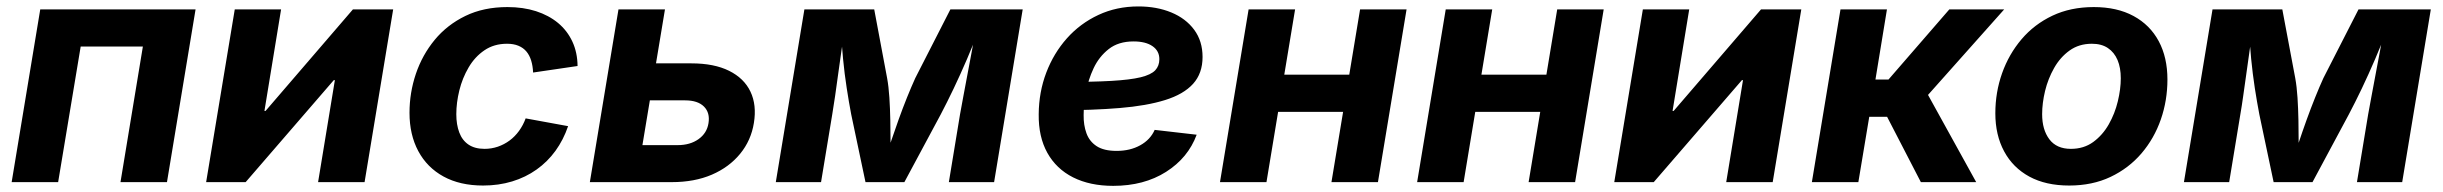

<svg xmlns="http://www.w3.org/2000/svg" viewBox="-20 -572 7671 603"><path d="M594.2 -542.5 504.4 0H358.4L428.7 -425.8H233.4L162.6 0H16.6L106.4 -542.5Z M1125 0H979L1031.7 -320.3H1028.3L751.5 0H627.4L717.3 -542.5H862.8L810.5 -223.6H814L1088.4 -542.5H1214.8Z M1497.1 10.7Q1424.8 10.7 1373 -17.6Q1321.3 -45.9 1293.7 -97.4Q1266.1 -148.9 1266.1 -217.8Q1266.1 -280.8 1286.1 -340.1Q1306.2 -399.4 1345.2 -446.8Q1384.3 -494.1 1441.7 -522Q1499 -549.8 1573.7 -549.8Q1623 -549.8 1663.3 -536.9Q1703.6 -523.9 1732.7 -499.8Q1761.7 -475.6 1777.6 -441.4Q1793.5 -407.2 1793.9 -364.7L1654.3 -344.2Q1653.3 -365.2 1648.2 -381.8Q1643.1 -398.4 1633.3 -410.2Q1623.5 -421.9 1608.4 -428.2Q1593.3 -434.6 1572.3 -434.6Q1531.7 -434.6 1501.5 -414.1Q1471.2 -393.6 1451.7 -360.1Q1432.1 -326.7 1422.6 -288.1Q1413.1 -249.5 1413.1 -213.4Q1413.1 -180.7 1422.4 -156Q1431.6 -131.3 1451.4 -117.9Q1471.2 -104.5 1502 -104.5Q1523.4 -104.5 1543.5 -111.3Q1563.5 -118.2 1580.3 -130.6Q1597.2 -143.1 1610.1 -160.9Q1623 -178.7 1630.9 -200.2L1764.2 -175.8Q1749.5 -132.8 1724.6 -98.4Q1699.7 -64 1665.3 -39.6Q1630.9 -15.1 1588.4 -2.2Q1545.9 10.7 1497.1 10.7Z M1989.3 -373H2151.4Q2222.7 -373 2269.8 -349.6Q2316.9 -326.2 2336.9 -284.2Q2356.9 -242.2 2347.7 -186Q2338.9 -130.9 2304.4 -88.9Q2270 -46.9 2215.6 -23.4Q2161.1 0 2089.8 0H1832.5L1922.4 -542.5H2068.4L1997.6 -116.2H2107.9Q2147.5 -116.2 2173.8 -135Q2200.2 -153.8 2205.1 -185.1Q2210.4 -217.8 2190.9 -237.3Q2171.4 -256.8 2131.8 -256.8H1969.7Z M2416.5 0 2506.3 -542.5H2725.6L2766.1 -326.7Q2771 -299.8 2773.2 -265.6Q2775.4 -231.4 2776.1 -194.8Q2776.9 -158.2 2776.9 -124Q2776.9 -89.8 2776.4 -62.5H2756.8Q2765.6 -89.8 2777.1 -124.3Q2788.6 -158.7 2801.8 -195.3Q2814.9 -231.9 2828.6 -265.9Q2842.3 -299.8 2854.5 -326.7L2964.8 -542.5H3191.9L3102.1 0H2960L2995.1 -212.9Q2999.5 -236.8 3005.6 -270Q3011.7 -303.2 3018.8 -340.3Q3025.9 -377.4 3032.7 -414.3Q3039.6 -451.2 3044.9 -482.9H3055.7Q3037.6 -434.1 3016.8 -386Q2996.1 -337.9 2975.1 -293.9Q2954.1 -250 2934.6 -212.9L2820.3 0H2698.2L2653.3 -212.9Q2646 -251 2639.2 -295.4Q2632.3 -339.8 2627.7 -387.5Q2623 -435.1 2621.1 -482.9H2632.8Q2627.9 -450.2 2622.8 -413.6Q2617.7 -377 2612.5 -340.3Q2607.4 -303.7 2602.8 -270.8Q2598.1 -237.8 2593.8 -212.9L2558.6 0Z M3476.1 11.7Q3403.3 11.7 3350.3 -14.9Q3297.4 -41.5 3269.3 -92Q3241.2 -142.6 3242.2 -213.4Q3242.7 -282.7 3265.9 -343.8Q3289.1 -404.8 3330.8 -451.7Q3372.6 -498.5 3429.7 -525.1Q3486.8 -551.8 3555.2 -551.8Q3612.8 -551.8 3658.4 -533Q3704.1 -514.2 3730.5 -478.5Q3756.8 -442.9 3756.8 -393.1Q3756.8 -341.8 3727.1 -308.8Q3697.3 -275.9 3639.2 -257.8Q3581.1 -239.7 3496.3 -232.7Q3411.6 -225.6 3301.3 -225.6L3316.4 -314.5Q3410.2 -314.5 3469.7 -317.9Q3529.3 -321.3 3562.3 -329.3Q3595.2 -337.4 3608.2 -351.3Q3621.1 -365.2 3621.1 -386.2Q3621.1 -412.1 3599.6 -427Q3578.1 -441.9 3540 -441.9Q3492.7 -441.9 3462.2 -418Q3431.6 -394 3414.6 -357.7Q3397.5 -321.3 3390.4 -281.7Q3383.3 -242.2 3383.3 -210.9Q3382.8 -179.2 3392.1 -153.6Q3401.4 -127.9 3424.1 -113Q3446.8 -98.1 3486.8 -98.1Q3529.3 -98.1 3561 -115.7Q3592.8 -133.3 3606.4 -164.1L3738.3 -148.9Q3711.4 -76.2 3642.1 -32.2Q3572.8 11.7 3476.1 11.7Z M4257.8 -337.4 4238.8 -220.7H3953.1L3972.7 -337.4ZM4047.4 -542.5 3957.5 0H3811.5L3901.4 -542.5ZM4397.5 -542.5 4307.6 0H4161.6L4251.5 -542.5Z M4877 -337.4 4857.9 -220.7H4572.3L4591.8 -337.4ZM4666.5 -542.5 4576.7 0H4430.7L4520.5 -542.5ZM5016.6 -542.5 4926.8 0H4780.8L4870.6 -542.5Z M5547.4 0H5401.4L5454.1 -320.3H5450.7L5173.8 0H5049.8L5139.6 -542.5H5285.2L5232.9 -223.6H5236.3L5510.7 -542.5H5637.2Z M5670.4 0 5760.3 -542.5H5906.2L5870.1 -322.3H5911.1L6102.1 -542.5H6274.4L6035.2 -273.9L6186.5 0H6012.7L5906.7 -205.1H5850.6L5816.4 0Z M6478.5 10.7Q6405.3 10.7 6353.5 -17.3Q6301.8 -45.4 6274.2 -96.7Q6246.6 -147.9 6246.6 -216.3Q6246.6 -282.2 6267.8 -342Q6289.1 -401.9 6328.9 -448.7Q6368.7 -495.6 6425.8 -522.7Q6482.9 -549.8 6555.7 -549.8Q6628.9 -549.8 6680.7 -521.7Q6732.4 -493.7 6759.8 -442.6Q6787.1 -391.6 6787.1 -322.3Q6787.1 -256.8 6766.4 -197Q6745.6 -137.2 6705.6 -90.3Q6665.5 -43.5 6608.4 -16.4Q6551.3 10.7 6478.5 10.7ZM6483.9 -104.5Q6524.4 -104.5 6554 -126Q6583.5 -147.5 6602.8 -181.4Q6622.1 -215.3 6631.3 -253.9Q6640.6 -292.5 6640.6 -326.2Q6640.6 -359.4 6630.4 -383.5Q6620.1 -407.7 6600.1 -421.1Q6580.1 -434.6 6549.8 -434.6Q6509.3 -434.6 6479.7 -413.3Q6450.2 -392.1 6431.2 -358.4Q6412.1 -324.7 6402.8 -286.4Q6393.6 -248 6393.6 -213.4Q6393.6 -164.6 6416.3 -134.5Q6439 -104.5 6483.9 -104.5Z M6838.9 0 6928.7 -542.5H7147.9L7188.5 -326.7Q7193.4 -299.8 7195.6 -265.6Q7197.8 -231.4 7198.5 -194.8Q7199.2 -158.2 7199.2 -124Q7199.2 -89.8 7198.7 -62.5H7179.2Q7188 -89.8 7199.5 -124.3Q7210.9 -158.7 7224.1 -195.3Q7237.3 -231.9 7251 -265.9Q7264.6 -299.8 7276.9 -326.7L7387.2 -542.5H7614.3L7524.4 0H7382.3L7417.5 -212.9Q7421.9 -236.8 7428 -270Q7434.1 -303.2 7441.2 -340.3Q7448.2 -377.4 7455.1 -414.3Q7461.9 -451.2 7467.3 -482.9H7478Q7460 -434.1 7439.2 -386Q7418.5 -337.9 7397.5 -293.9Q7376.5 -250 7356.9 -212.9L7242.7 0H7120.6L7075.7 -212.9Q7068.4 -251 7061.5 -295.4Q7054.7 -339.8 7050 -387.5Q7045.4 -435.1 7043.5 -482.9H7055.2Q7050.3 -450.2 7045.2 -413.6Q7040 -377 7034.9 -340.3Q7029.8 -303.7 7025.1 -270.8Q7020.5 -237.8 7016.1 -212.9L6981 0Z"/></svg>

Font: Inter 16pt
Style: Bold Italic
Weight: 700
Italic angle: -9.3988°
Version: Version 4.001;git-66647c0bb